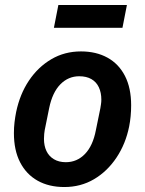

<svg xmlns="http://www.w3.org/2000/svg" viewBox="-20 -741 584 773"><path d="M239 12Q177 12 131.5 -13.5Q86 -39 61 -87.5Q36 -136 36 -205Q36 -228 38.5 -249Q41 -270 45 -290Q60 -362 96.5 -416.5Q133 -471 186.5 -502.5Q240 -534 306 -534Q367 -534 412.5 -509Q458 -484 483 -435.5Q508 -387 508 -317Q508 -295 506 -273.5Q504 -252 500 -232Q486 -162 449 -106.5Q412 -51 358.5 -19.5Q305 12 239 12ZM245 -88Q290 -88 322 -121Q354 -154 366 -217L384 -305Q385 -312 386.5 -321Q388 -330 388 -340Q388 -368 378 -389.5Q368 -411 348 -422.5Q328 -434 299 -434Q255 -434 223 -401.5Q191 -369 178 -306L160 -217Q159 -211 158 -202Q157 -193 157 -182Q157 -154 167 -133Q177 -112 197 -100Q217 -88 245 -88ZM197 -629 215 -721H491L473 -629Z"/></svg>

Font: IBM Plex Sans SemiBold
Style: Italic
Weight: 600
Italic angle: -11.31°
Designer: Mike Abbink, Paul van der Laan, Pieter van Rosmalen
Foundry: Bold Monday
Version: Version 3.201